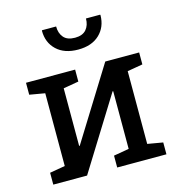

<svg xmlns="http://www.w3.org/2000/svg" viewBox="-111 -862 905 962"><g transform="rotate(-15 341.0 -381.0)"><path d="M47.4 0V-61.5L127 -75.2V-452.6L47.4 -466.3V-528.3H302.2V-466.3L222.7 -452.6V-154.3L225.6 -153.3L458.5 -528.3H634.3V-466.3L554.7 -452.6V-75.2L634.3 -61.5V0H378.9V-61.5L458.5 -75.2V-374L455.6 -375L222.7 0ZM343.8 -621.1Q272.9 -621.1 232.4 -659.4Q191.9 -697.8 191.9 -758.8L192.9 -761.7H266.1Q266.1 -726.6 284.9 -704.6Q303.7 -682.6 343.8 -682.6Q382.8 -682.6 401.9 -704.6Q420.9 -726.6 420.9 -761.7H494.6L495.6 -758.8Q495.1 -697.8 454.8 -659.4Q414.6 -621.1 343.8 -621.1Z"/></g></svg>

Font: Roboto Slab
Style: Regular
Weight: 400
Designer: Google
Version: Version 2.000; ttfautohint (v1.8.1.43-b0c9)